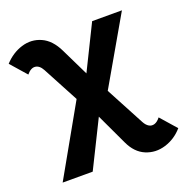

<svg xmlns="http://www.w3.org/2000/svg" viewBox="-270 -859 1181 1212"><g transform="rotate(-20 320.5 -253.0)"><path d="M405 89 292.4 -150.7 235.1 -231.7 85.2 -513.1Q65.4 -549.4 36.8 -552.3Q8.2 -555.2 -20 -521L-113.3 -627.2Q-62.1 -683.3 5 -703.9Q72.1 -724.6 135 -696.7Q197.9 -668.9 237.4 -586.7L338.3 -379.4L390.6 -300.2L553.8 6.6Q566.7 30.7 584.3 41Q601.9 51.3 621.7 44.9Q641.6 38.6 660.3 14.4L753.7 120.7Q705.2 176.8 636.6 197.9Q567.9 219 504.3 192.6Q440.7 166.2 405 89ZM248.4 -333.6 289 -325.4 473.8 -700H673.8L390.4 -208.7L352.8 -210.8L152.2 194H-49.7Z"/></g></svg>

Font: iiserrat Thin
Style: Regular
Weight: 100
Designer: Akira Ohta
Foundry: Akira Ohta
Version: Version 1.200;Glyphs 3.3.1 (3343)